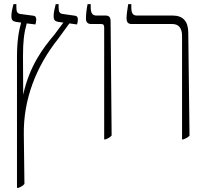

<svg xmlns="http://www.w3.org/2000/svg" viewBox="-20 -667 984 927"><path d="M62 240H69C81 235 91 230 98 221L95 -16C92 -189 156 -348 261 -480L315 -554L352 -549C354 -555 356 -565 356 -573C356 -583 352 -590 343 -591L287 -599C268 -601 263 -608 263 -632V-647H249C243 -624 239 -606 239 -590C239 -570 245 -564 263 -561L286 -558L242 -499C188 -435 123 -350 92 -210L91 -396C91 -466 96 -508 109 -554L151 -549C153 -555 155 -565 155 -573C155 -583 151 -590 142 -591L82 -599C64 -601 59 -608 59 -632V-647H45C39 -624 35 -606 35 -590C35 -570 41 -564 59 -561L82 -558C70 -516 62 -466 62 -390Z M483 6H489C502 1 512 -4 519 -13L514 -563C514 -583 508 -592 489 -592H444C426 -592 418 -605 418 -631V-647H403C399 -629 395 -601 395 -577C395 -560 403 -551 421 -551H468C480 -551 483 -546 483 -533Z M859 6H865C878 1 888 -4 895 -12L889 -508C889 -564 864 -592 813 -592H640C621 -592 614 -605 614 -631V-647H599C595 -623 591 -595 591 -580C591 -561 597 -551 616 -551H812C842 -551 859 -532 859 -494Z"/></svg>

Font: Noto Serif Hebrew Condensed ExtraLight
Style: Regular
Weight: 200
Width: 3
Designer: Monotype Design Team
Foundry: Monotype Imaging Inc.
Version: Version 2.004